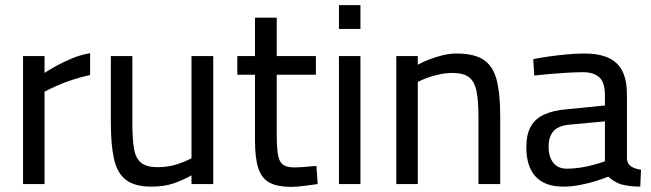

<svg xmlns="http://www.w3.org/2000/svg" viewBox="-20 -719 2543 750"><path d="M70 0V-500H154V-434Q173 -447 201.5 -462.5Q230 -478 264 -492Q298 -506 332 -511V-426Q299 -419 265 -408Q231 -397 202 -384Q173 -371 154 -361V0Z M571 10Q507 10 472.5 -16Q438 -42 425.5 -97.5Q413 -153 413 -239V-500H497V-240Q497 -176 503.5 -138Q510 -100 531.5 -83Q553 -66 595 -66Q637 -66 672 -77.5Q707 -89 728 -101V-500H813V0H728V-34Q696 -16 659 -3Q622 10 571 10Z M1117 11Q1065 11 1034 -5Q1003 -21 989.5 -60.5Q976 -100 976 -172V-427H907V-500H976V-650H1061V-500H1214V-427H1061V-196Q1061 -145 1065.5 -116.5Q1070 -88 1084.5 -76.5Q1099 -65 1130 -65Q1140 -65 1155.5 -66Q1171 -67 1187.5 -68.5Q1204 -70 1216 -71L1221 0Q1199 3 1168.5 7Q1138 11 1117 11Z M1304 0V-500H1388V0ZM1304 -606V-699H1388V-606Z M1528 0V-500H1612V-466Q1629 -476 1654.5 -486Q1680 -496 1708.5 -503Q1737 -510 1763 -510Q1832 -510 1869 -485.5Q1906 -461 1920 -407Q1934 -353 1934 -264V0H1849V-261Q1849 -324 1841.5 -362Q1834 -400 1812.5 -417Q1791 -434 1746 -434Q1722 -434 1696.5 -428.5Q1671 -423 1649 -415Q1627 -407 1612 -399V0Z M2180 10Q2109 10 2072.5 -29Q2036 -68 2036 -144Q2036 -194 2053.5 -225Q2071 -256 2106.5 -272Q2142 -288 2193 -292L2343 -307V-348Q2343 -397 2321 -417Q2299 -437 2257 -437Q2231 -437 2196.5 -435Q2162 -433 2127.5 -430Q2093 -427 2067 -424L2063 -488Q2087 -493 2121.5 -498Q2156 -503 2193.5 -506.5Q2231 -510 2262 -510Q2320 -510 2357 -493Q2394 -476 2411.5 -440.5Q2429 -405 2429 -349V-99Q2431 -78 2446 -68.5Q2461 -59 2484 -56L2481 10Q2459 10 2440 7.5Q2421 5 2406 1Q2391 -4 2379 -11.5Q2367 -19 2356 -29Q2337 -21 2308 -12Q2279 -3 2246 3.5Q2213 10 2180 10ZM2195 -60Q2221 -60 2249 -64.5Q2277 -69 2302 -76Q2327 -83 2343 -89V-245L2204 -232Q2161 -228 2142 -206.5Q2123 -185 2123 -146Q2123 -106 2141.5 -83Q2160 -60 2195 -60Z"/></svg>

Font: Cairo Medium
Style: Regular
Weight: 500
Designer: Mohamed Gaber, Accademia di Belle Arti di Urbino
Foundry: Kief Type Foundry, Accademia di Belle Arti di Urbino
Version: Version 3.117